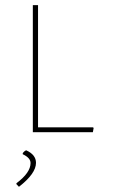

<svg xmlns="http://www.w3.org/2000/svg" viewBox="-20 -511 436 742"><path d="M338.9 0H106.9V-491.2H127V-19H339.8L341.8 -16.1ZM81.1 69.8Q119.1 86.9 119.1 118.2Q119.1 159.7 53.2 210.9L43 200.2L43.9 196.8Q98.1 156.2 98.1 119.1Q98.1 99.1 67.9 85V81.1Q73.2 73.2 81.1 69.8Z"/></svg>

Font: Datalegreya
Style: Gradient
Weight: 400
Designer: Figs Lab
Foundry: Figs Lab
Version: Version 1.002;PS 001.002;hotconv 1.0.70;makeotf.lib2.5.58329